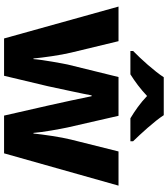

<svg xmlns="http://www.w3.org/2000/svg" viewBox="38 -844 806 921"><g transform="rotate(90 440.5 -383.0)"><path d="M532 -766H350C321 -721 262 -656 224 -619V-606H336C371 -628 405 -653 440 -686C474 -653 512 -627 547 -606H657V-619C622 -655 561 -721 532 -766ZM485 -215 534 0H715L870 -549H706L649 -321C637 -274 624 -183 620 -141H617C614 -185 598 -271 591 -304L535 -549H349L289 -305C285 -286 266 -186 263 -141H260C256 -186 244 -272 232 -321L177 -549H11L164 0H343L393 -210C404 -262 431 -385 437 -420H441C448 -385 474 -262 485 -215Z"/></g></svg>

Font: Noto Sans Arabic UI XBd
Style: Regular
Weight: 800
Designer: Monotype Design Team, Nadine Chahine and Nizar Qandah
Foundry: Monotype Imaging Inc.
Version: Version 2.010